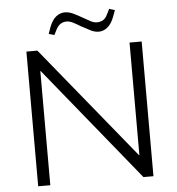

<svg xmlns="http://www.w3.org/2000/svg" viewBox="-59 -940 914 994"><g transform="rotate(-5 398.5 -442.5)"><path d="M99 0V-700H156L633 -115H635V-700H698V0H646L164 -593H162V0ZM251 -773 222 -781 234 -815Q248 -852 269 -868.5Q290 -885 314 -885Q336 -885 358 -874.5Q380 -864 406 -849Q426 -837 443.5 -828Q461 -819 476 -819Q493 -819 507 -826.5Q521 -834 531 -855L545 -883L574 -874L562 -841Q548 -804 527 -787Q506 -770 482 -770Q460 -770 438 -781.5Q416 -793 390 -807Q371 -819 353 -828Q335 -837 320 -837Q303 -837 289.5 -829Q276 -821 265 -801Z"/></g></svg>

Font: REM ExtraLight
Style: Regular
Weight: 250
Designer: Octavio Pardo
Foundry: Ashler Design
Version: Version 1.005;gftools[0.9.28]